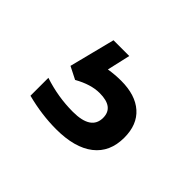

<svg xmlns="http://www.w3.org/2000/svg" viewBox="-65 -93 404 404"><g transform="rotate(45 137.0 109.0)"><path d="M127 217.8Q84 217.8 39.1 206.1V152.8Q82 167 126 167Q180.2 167 180.2 130.9Q180.2 99.1 138.2 99.1Q112.3 99.1 82 116.2L54.2 102.1L80.1 0H127L115.2 51.8Q133.8 48.8 151.9 48.8Q194.3 48.8 217.8 69.6Q241.2 90.3 241.2 128.9Q241.2 171.9 211.7 194.8Q182.1 217.8 127 217.8Z"/></g></svg>

Font: LT Wave
Style: Regular
Weight: 400
Designer: Daniel Lyons
Version: Version 2.5 (Glyphs App)